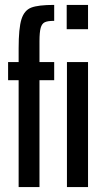

<svg xmlns="http://www.w3.org/2000/svg" viewBox="-20 -763 415 783"><path d="M56 -436H13V-510H56V-566Q56 -648 67.5 -684.5Q79 -721 107.5 -732Q136 -743 201 -743V-678Q175 -678 163 -672.5Q151 -667 146 -649.5Q141 -632 141 -594V-510H201V-436H141V0H56ZM252 -644V-743H339V-644ZM253 0V-510H339V0Z"/></svg>

Font: Saira Ultra Condensed SemiBold
Style: Regular
Weight: 600
Width: 1
Designer: Hector Gatti with collaboration of the Omnibus-Type team
Foundry: Omnibus-Type
Version: Version 1.001; ttfautohint (v1.8)